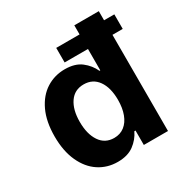

<svg xmlns="http://www.w3.org/2000/svg" viewBox="-165 -839 943 981"><g transform="rotate(-30 306.0 -349.0)"><path d="M36.1 -264.6Q36.1 -352.5 64.9 -413.8Q93.8 -475.1 142.8 -506.1Q191.9 -537.1 252 -537.1Q312 -537.1 348.1 -509.3Q384.3 -481.4 402.3 -441.4H407.2V-567.4H269.5V-653.3H407.2V-707H551.8V-653.3H612.3V-567.4H551.8V0H409.2V-85H402.3Q383.8 -45.4 347.2 -18.3Q310.5 8.8 252 8.8Q190.4 8.8 141.6 -23.2Q92.8 -55.2 64.5 -116.9Q36.1 -178.7 36.1 -264.6ZM410.2 -265.6Q410.2 -337.9 380.4 -379.9Q350.6 -421.9 296.9 -421.9Q243.2 -421.9 213.9 -379.4Q184.6 -336.9 184.6 -265.6Q184.6 -193.4 213.9 -149.9Q243.2 -106.4 296.9 -106.4Q332.5 -106.4 357.9 -126.2Q383.3 -146 396.7 -181.9Q410.2 -217.8 410.2 -265.6Z"/></g></svg>

Font: WEMIX Pretendard
Style: Bold
Weight: 700
Designer: Base glyphs from Inter by Rasmus Andersson; Hangeul glyphs from Noto Sans CJK(Source Han Sans) by Jang Soo-young and Kan
Foundry: Kil Hyung-jin
Version: Version 1.000